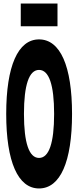

<svg xmlns="http://www.w3.org/2000/svg" viewBox="-20 -1042 440 1082"><path d="M200 20C320 20 386 -131 386 -400C386 -669 320 -820 200 -820C81 -820 15 -669 15 -400C15 -131 81 20 200 20ZM200 -152C144 -152 115 -236 115 -400C115 -564 144 -648 200 -648C256 -648 285 -564 285 -400C285 -236 256 -152 200 -152ZM304 -894V-1022H97V-894Z"/></svg>

Font: Yard Headline
Style: Regular
Weight: 400
Monospace: yes
Designer: Roman Shamin
Foundry: Evil Martians
Version: Version 1.000